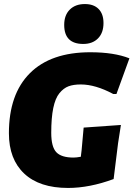

<svg xmlns="http://www.w3.org/2000/svg" viewBox="-20 -916 659 948"><path d="M399 -896Q443 -896 467 -871.5Q491 -847 491 -802Q491 -754 464 -726.5Q437 -699 391 -699Q297 -699 297 -793Q297 -841 324.5 -868.5Q352 -896 399 -896ZM426 -658Q543 -658 619 -628L555 -452H539Q451 -499 379 -499Q343 -499 318.5 -490Q294 -481 273.5 -456Q253 -431 243 -382.5Q233 -334 233 -260Q233 -191 258 -164.5Q283 -138 343 -138Q357 -138 379 -142L383 -175L393 -286L577 -299L563 -209L541 -32Q422 12 316 12Q175 12 99.5 -59Q24 -130 24 -258Q24 -451 127.5 -554.5Q231 -658 426 -658Z"/></svg>

Font: Alegreya Sans Black
Style: Italic
Weight: 900
Italic angle: -7°
Designer: Juan Pablo del Peral
Foundry: Huerta Tipografica
Version: Version 2.007